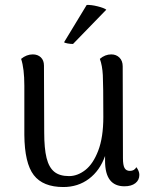

<svg xmlns="http://www.w3.org/2000/svg" viewBox="-20 -740 606 773"><path d="M541 -36Q541 -15 525 -2.5Q509 10 481 10Q403 10 403 -92V-112Q382 -53 338 -20Q294 13 235 13Q153 13 116 -35Q79 -83 78 -197V-395Q78 -464 65 -503Q87 -521 112 -521Q132 -521 144.5 -509Q157 -497 157 -476L158 -207Q158 -142 167.5 -104Q177 -66 198.5 -48.5Q220 -31 258 -31Q292 -31 323.5 -55.5Q355 -80 375.5 -133.5Q396 -187 396 -269Q396 -398 394 -437Q392 -476 382 -503Q403 -521 428 -521Q448 -521 461 -508Q474 -495 474 -473L475 -103Q475 -75 481.5 -63.5Q488 -52 503 -52Q521 -52 529 -67Q541 -51 541 -36ZM274 -563Q264 -563 252.5 -565Q241 -567 238 -570L329 -720Q347 -721 373 -714.5Q399 -708 408 -701Z"/></svg>

Font: Arima Madurai
Style: Regular
Weight: 400
Designer: Joana Correia and Natanael Gama
Foundry: NDISCOVER
Version: Version 1.019